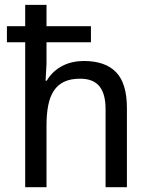

<svg xmlns="http://www.w3.org/2000/svg" viewBox="-20 -780 629 800"><path d="M419.9 0V-325.2Q419.9 -388.7 394.3 -420.4Q368.7 -452.1 314 -452.1Q274.4 -452.1 247.6 -439.5Q220.7 -426.8 204.3 -401.9Q188 -377 180.9 -340.8Q173.8 -304.7 173.8 -257.8V0H85V-604H8.8V-670.9H85V-759.8H173.8V-670.9H358.9V-604H173.8V-514.2L169.9 -443.8H174.8Q187 -464.8 203.9 -480.2Q220.7 -495.6 240.7 -505.9Q260.7 -516.1 283.2 -521Q305.7 -525.9 329.1 -525.9Q418.5 -525.9 463.6 -479.2Q508.8 -432.6 508.8 -330.1V0Z"/></svg>

Font: Genotype
Style: Regular
Weight: 400
Foundry: Ascender Corporation
Version: Version 1.00